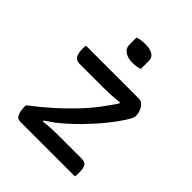

<svg xmlns="http://www.w3.org/2000/svg" viewBox="-209 -890 1019 1019"><g transform="rotate(45 300.0 -380.5)"><path d="M74 -532H471Q495 -532 510 -508Q525 -484 525 -458V-453Q525 -441 503 -406Q481 -371 443 -323.5Q405 -276 355 -225Q305 -174 249 -129Q236 -120 221 -109.5Q206 -99 195 -91L196 -86Q246 -92 295 -92H481Q507 -92 516 -77.5Q525 -63 525 -32Q525 -24 524.5 -15.5Q524 -7 523 0H113Q89 0 80.5 -22.5Q72 -45 72 -75V-83Q128 -125 184.5 -175.5Q241 -226 292 -280.5Q343 -335 380 -389Q389 -402 399 -415.5Q409 -429 416 -442L414 -447Q384 -443 354 -441.5Q324 -440 292 -440H116Q91 -440 81.5 -459Q72 -478 72 -509Q72 -515 72.5 -521Q73 -527 74 -532ZM233 -752Q244 -757 260 -759Q276 -761 292 -761Q326 -761 346.5 -749Q367 -737 367 -711V-651Q345 -642 312 -642Q277 -642 255 -657Q233 -672 233 -699Z"/></g></svg>

Font: Recursive Mn Csl St
Style: Regular
Weight: 400
Monospace: yes
Version: Version 1.079;hotconv 1.0.112;makeotfexe 2.5.65598; ttfautoh